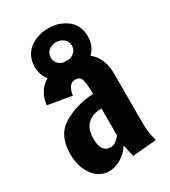

<svg xmlns="http://www.w3.org/2000/svg" viewBox="-188 -849 847 955"><g transform="rotate(-30 235.5 -371.0)"><path d="M431 -6 294 6 278 -63Q260 -31 225 -9Q190 13 153 13Q117 13 88 -9.5Q59 -32 43 -70.5Q27 -109 27 -157Q27 -266 101.5 -310.5Q176 -355 275 -361Q275 -415 268 -441Q261 -467 234 -467Q211 -467 199 -449Q187 -431 184 -403L47 -427Q57 -506 118 -542Q91 -575 91 -622Q91 -685 136 -720Q181 -755 244 -755Q306 -755 351 -720.5Q396 -686 396 -622Q396 -567 359 -532Q416 -485 416 -397V-106Q416 -59 431 -6ZM224 -570H234Q251 -570 259 -569Q278 -574 291 -587.5Q304 -601 304 -622Q304 -647 285.5 -661.5Q267 -676 243 -676Q219 -676 201 -661.5Q183 -647 183 -622Q183 -602 194.5 -588.5Q206 -575 224 -570ZM275 -277Q225 -277 195 -250Q165 -223 165 -166Q165 -128 178.5 -107.5Q192 -87 218 -87Q235 -87 246.5 -95Q258 -103 275 -121Z"/></g></svg>

Font: Francois One
Style: Regular
Weight: 400
Designer: Vernon Adams
Foundry: Vernon Adams
Version: Version 2.000